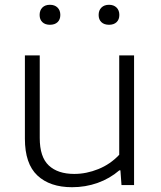

<svg xmlns="http://www.w3.org/2000/svg" viewBox="-20 -773 672 802"><path d="M84 -193.5V-541.5H146V-196.5Q146 -117 183.8 -81.8Q221.5 -46.5 290 -46.5Q341 -46.5 391 -66.8Q441 -87 478 -126.5V-541.5H540V0H487.5L483 -61.5H478.5Q438.5 -27 387.8 -9Q337 9 281 9Q188.5 9 136.2 -40Q84 -89 84 -193.5ZM145.5 -710.5Q145.5 -730 157 -741.5Q168.5 -753 188.5 -753Q208.5 -753 220.2 -741.5Q232 -730 232 -710.5Q232 -691.5 220.5 -680.5Q209 -669.5 188.5 -669.5Q168.5 -669.5 157 -680.5Q145.5 -691.5 145.5 -710.5ZM392 -710.5Q392 -730 403.8 -741.5Q415.5 -753 435.5 -753Q455 -753 466.8 -741.5Q478.5 -730 478.5 -710.5Q478.5 -691.5 467 -680.5Q455.5 -669.5 435.5 -669.5Q415 -669.5 403.5 -680.5Q392 -691.5 392 -710.5Z"/></svg>

Font: Encode Sans Expanded Light
Style: Regular
Weight: 300
Width: 7
Designer: Multiple Designers
Foundry: Impallari Type
Version: Version 2.000